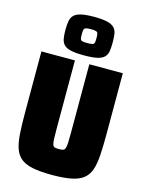

<svg xmlns="http://www.w3.org/2000/svg" viewBox="-141 -1053 873 1146"><g transform="rotate(15 295.5 -480.5)"><path d="M295 8Q223 8 176 -1.5Q129 -11 102.5 -32.5Q76 -54 63.5 -90.5Q51 -127 47.5 -182Q44 -237 44 -313V-688H251V-270Q251 -227 252 -203Q253 -179 257 -168Q261 -157 270 -154.5Q279 -152 295 -152Q311 -152 320 -154.5Q329 -157 333.5 -168Q338 -179 339 -203Q340 -227 340 -270V-688H547V-313Q547 -237 543.5 -182Q540 -127 527.5 -90.5Q515 -54 488 -32.5Q461 -11 414 -1.5Q367 8 295 8ZM295 -731Q244 -731 214.5 -737.5Q185 -744 171 -758.5Q157 -773 153 -795.5Q149 -818 149 -849Q149 -881 153 -903.5Q157 -926 171 -940.5Q185 -955 214.5 -962Q244 -969 295 -969Q346 -969 375.5 -962Q405 -955 419.5 -940.5Q434 -926 437.5 -903.5Q441 -881 441 -849Q441 -818 437.5 -795.5Q434 -773 419.5 -758.5Q405 -744 375.5 -737.5Q346 -731 295 -731ZM295 -807Q318 -807 327.5 -810Q337 -813 339 -822.5Q341 -832 341 -849Q341 -867 339 -876.5Q337 -886 327.5 -889.5Q318 -893 295 -893Q273 -893 263.5 -889.5Q254 -886 252 -876.5Q250 -867 250 -849Q250 -832 252 -822.5Q254 -813 263.5 -810Q273 -807 295 -807Z"/></g></svg>

Font: Saira SemiCondensed Black
Style: Regular
Weight: 900
Width: 4
Designer: Hector Gatti with collaboration of the Omnibus-Type team
Foundry: Omnibus-Type
Version: Version 1.101